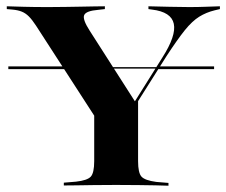

<svg xmlns="http://www.w3.org/2000/svg" viewBox="-20 -591 720 611"><path d="M263.7 -372.6 259.7 -377.4H483.1L479.8 -372.6ZM6.5 -371V-379.8H250.8L256.5 -371ZM479 -371 485.5 -379.8H661.3V-371ZM320.2 -160.5 94.4 -509.7Q82.3 -528.2 71.8 -538.7Q61.3 -549.2 49.2 -554Q37.1 -558.9 19.4 -560.5L1.6 -562.1V-571Q22.6 -570.2 56 -569.4Q89.5 -568.5 130.6 -568.5H132.3H135.5Q163.7 -568.5 189.1 -569Q214.5 -569.4 237.9 -569.8Q261.3 -570.2 280.6 -570.6Q300 -571 313.7 -571V-562.1L292.7 -559.7Q254 -556.5 248 -543.1Q241.9 -529.8 265.3 -493.5L412.9 -262.9L397.6 -250L496.8 -408.1Q541.1 -477.4 533.1 -515.3Q525 -553.2 463.7 -560.5L452.4 -562.1V-571Q490.3 -570.2 519.4 -569.4Q548.4 -568.5 581.5 -568.5Q610.5 -568.5 632.3 -569.4Q654 -570.2 679.8 -571V-562.1L662.9 -558.1Q636.3 -551.6 614.1 -537.9Q591.9 -524.2 568.1 -494.8Q544.4 -465.3 509.7 -412.1L350.8 -160.5ZM339.5 -2.4Q307.3 -2.4 277.8 -2Q248.4 -1.6 224.6 -1.2Q200.8 -0.8 183.1 -0.8V-9.7L221.8 -12.9Q258.1 -16.9 269 -29Q279.8 -41.1 279.8 -78.2V-250.8L366.1 -196.8L419.4 -279V-78.2Q419.4 -41.1 430.2 -29Q441.1 -16.9 477.4 -12.1L516.1 -8.9V0Q499.2 -0.8 475 -1.2Q450.8 -1.6 421.8 -2Q392.7 -2.4 359.7 -2.4H350Z"/></svg>

Font: Playfair 144pt SemiExpanded ExtraBold
Style: Regular
Weight: 800
Width: 6
Designer: Claus Eggers Sørensen
Foundry: Claus Eggers Sørensen
Version: Version 2.203